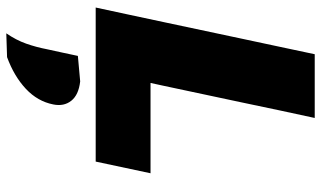

<svg xmlns="http://www.w3.org/2000/svg" viewBox="-230 -524 1044 625"><g transform="rotate(90 292.5 -211.0)"><path d="M4 0Q16.5 -56.5 27.5 -109.2Q38.5 -162 53.5 -231L105 -473.5Q120 -544 131.8 -599Q143.5 -654 156 -713H363.5Q350.5 -653.5 338.8 -598.5Q327 -543.5 312.5 -473.5L268 -264.5Q263 -241 258.5 -219.8Q254 -198.5 249.5 -178.5H543.5L505.5 0ZM88 291Q110 259 121.5 226.5Q133 194 140 157.5Q145.5 133 150.8 108Q156 83 161.5 58L244.5 50.5Q288.5 55.5 307.5 79.5Q326.5 103.5 319.5 138Q309.5 189 268.8 227.2Q228 265.5 165.5 288.5Z"/></g></svg>

Font: Commissioner ExtraBold
Style: Italic
Weight: 800
Italic angle: -12°
Designer: Kostas Bartsokas
Foundry: Kostas Bartsokas
Version: Version 1.000; ttfautohint (v1.8.3)